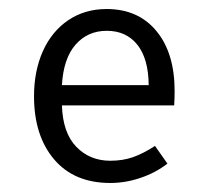

<svg xmlns="http://www.w3.org/2000/svg" viewBox="-20 -402 466 430"><path d="M227.1 -42Q254.9 -42 277.8 -50Q300.8 -58.1 327.1 -75.2L355 -35.6Q328.6 -15.1 294.9 -3.7Q261.2 7.8 227.1 7.8Q146 7.8 101.1 -45.2Q56.2 -98.1 56.2 -186.5Q56.2 -242.7 75.9 -287.1Q95.7 -331.5 132.8 -356.7Q169.9 -381.8 218.8 -381.8Q289.6 -381.8 330.3 -332.5Q371.1 -283.2 371.1 -198.2Q371.1 -182.1 370.1 -166H118.7Q120.6 -104.5 150.9 -73.2Q181.2 -42 227.1 -42ZM118.7 -211.4H313Q312.5 -270.5 287.6 -301.8Q262.7 -333 219.2 -333Q176.3 -333 149.2 -302Q122.1 -271 118.7 -211.4Z"/></svg>

Font: Amiri Typewriter
Style: Regular
Weight: 400
Monospace: yes
Designer: Khaled Hosny
Version: Version 1.1